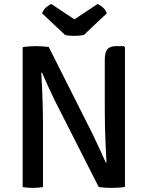

<svg xmlns="http://www.w3.org/2000/svg" viewBox="-20 -912 720 936"><path d="M90.5 -681.9Q103.2 -684.5 122.6 -685.8Q142 -687.1 153.8 -687.1Q166.7 -687.1 184.1 -686.1Q201.6 -685.2 217.5 -683L189.5 -558.9L181.3 -557.4Q183.4 -522.6 185.3 -479.8Q187.2 -437 188.4 -393.3Q189.6 -349.6 189.6 -312.3V0Q176.2 2.2 163.6 3.1Q151.1 4.1 140.6 4.1Q130.3 4.1 116.7 3.1Q103.2 2.2 90.5 0ZM248.4 -419.5Q230.3 -456.4 214.4 -491.4Q198.5 -526.5 184.6 -558.4L134.5 -618.5L217.5 -683L428.8 -263.9Q448.1 -224.7 464.9 -187.4Q481.7 -150 495.8 -119.3L548.4 -64L461.4 0ZM589.2 -681.7V-1.1Q576.4 1.5 558 2.8Q539.6 4.1 524.9 4.1Q510.1 4.1 493.4 3.1Q476.8 2.2 461.4 0L490.5 -118.8L499.1 -120Q496.7 -160.1 494.8 -205.3Q492.8 -250.5 491.8 -293.9Q490.8 -337.4 490.8 -371.9V-621Q490.8 -656.2 503.2 -671.7Q515.6 -687.2 548.1 -687.2H583.1ZM455.2 -892.3Q466.9 -888.4 481 -876.2Q495 -864 500.6 -847L388.5 -741.3Q379 -739.2 367.1 -738.2Q355.2 -737.1 342.8 -737.1Q330.5 -737.1 318.5 -738.2Q306.6 -739.2 297.4 -741.3L185.1 -847Q190.9 -864 204.8 -876.2Q218.7 -888.4 230.5 -892.3L342.8 -817.6Z"/></svg>

Font: Signika SC
Style: Regular
Weight: 300
Designer: Anna Giedryś
Foundry: Anna Giedryś
Version: Version 2.000